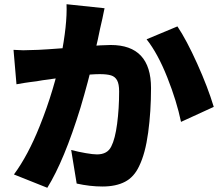

<svg xmlns="http://www.w3.org/2000/svg" viewBox="-20 -834 1040 909"><path d="M465 -747 454 -699Q441 -635 435 -612L422 -553Q399 -452 361 -324Q284 -74 204 55L46 -8Q113 -99 168 -237Q203 -324 228.5 -409.5Q254 -495 268 -562Q299 -718 295 -814L475 -795Q473 -786 470.5 -774Q468 -762 465 -747ZM992 -328 837 -257Q817 -354 772 -467.5Q727 -581 674 -648L820 -709Q863 -645 913.5 -533Q964 -421 992 -328ZM90 -596Q113 -596 161 -598Q189 -599 295 -607Q277 -606 379 -614Q468 -621 504 -621Q695 -621 695 -417Q695 -306 681.5 -206.5Q668 -107 639 -48Q615 4 572 26.5Q529 49 465 49Q406 49 343 35L317 -124Q351 -115 386 -109Q421 -103 439 -103Q489 -103 507 -141Q525 -176 534.5 -248Q544 -320 544 -401Q544 -436 534.5 -453.5Q525 -471 506 -477Q487 -483 452 -483Q381 -483 181 -454Q156 -449 120 -445Q103 -443 58 -435L44 -598Q74 -596 90 -596Z"/></svg>

Font: Merged Yaku Han JP Black
Style: Regular
Weight: 900
Designer: Ryoko NISHIZUKA 西塚涼子 (kana, bopomofo & ideographs); Paul D. Hunt (Latin, Greek & Cyrillic); Sandoll Communications 산돌커뮤니
Foundry: Adobe
Version: Version 2.004